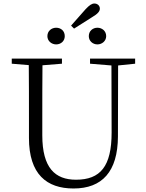

<svg xmlns="http://www.w3.org/2000/svg" viewBox="-20 -1059 832 1094"><path d="M300 -806C327 -806 349 -825 349 -853C349 -883 327 -901 300 -901C274 -901 250 -883 250 -853C250 -825 274 -806 300 -806ZM402 -896 503 -960C537 -980 549 -994 549 -1010C549 -1027 535 -1039 518 -1039C503 -1039 490 -1030 468 -1007L385 -913ZM535 -806C561 -806 585 -825 585 -853C585 -883 561 -901 535 -901C509 -901 486 -883 486 -853C486 -825 509 -806 535 -806ZM493 -696 615 -686 616 -304C616 -111 552 -35 413 -35C294 -35 221 -102 221 -288V-389C221 -491 221 -589 222 -687L333 -696V-725H47V-696L144 -688C145 -589 145 -489 145 -389V-273C145 -66 246 15 399 15C562 15 651 -81 652 -281L653 -686L750 -696V-725H493Z"/></svg>

Font: Noto Serif KR Light
Style: Regular
Weight: 300
Designer: Ryoko NISHIZUKA 西塚涼子 (kana & ideographs); Frank Grießhammer (Latin, Greek & Cyrillic); Wenlong ZHANG 张文龙 (bopomofo); San
Foundry: Adobe
Version: Version 2.001;hotconv 1.1.0;makeotfexe 2.6.0